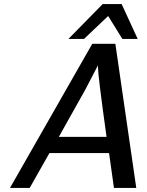

<svg xmlns="http://www.w3.org/2000/svg" viewBox="-20 -917 715 937"><path d="M28.8 0 430.2 -703.1H543L645 0H536.1L512.2 -169.9H221.2L125 0ZM267.1 -249H500Q458 -549.8 458 -590.8V-598.1L396 -479ZM314 -727.1 481 -897H573.7L651.9 -727.1H577.1L507.8 -838.9L390.1 -727.1Z"/></svg>

Font: CMU Bright
Style: SemiBoldOblique
Weight: 600
Italic angle: -12°
Version: Version 0.7.0